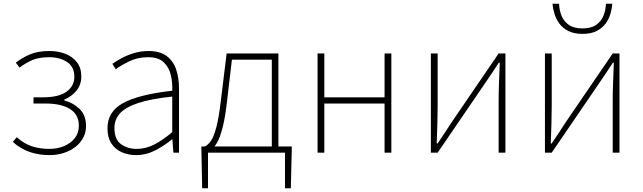

<svg xmlns="http://www.w3.org/2000/svg" viewBox="-20 -811 3416 1020"><path d="M243 13Q188 13 139.5 -3Q91 -19 48 -57L69 -82Q108 -47 150.5 -33.5Q193 -20 242 -20Q285 -20 320.5 -35Q356 -50 377.5 -77.5Q399 -105 399 -143Q399 -202 352.5 -231.5Q306 -261 223 -261H158V-294H208Q292 -294 333.5 -324Q375 -354 375 -403Q375 -456 336.5 -481.5Q298 -507 242 -507Q187 -507 152 -492Q117 -477 84 -452L64 -478Q97 -504 139 -522Q181 -540 242 -540Q289 -540 327.5 -525Q366 -510 389 -480Q412 -450 412 -405Q412 -362 387.5 -331Q363 -300 322 -282V-277Q367 -266 402 -233Q437 -200 437 -141Q437 -107 422 -79Q407 -51 380.5 -30.5Q354 -10 319 1.5Q284 13 243 13Z M703 13Q662 13 627.5 -2Q593 -17 572 -48.5Q551 -80 551 -130Q551 -218 634 -263.5Q717 -309 895 -329Q897 -372 887.5 -412.5Q878 -453 850 -480Q822 -507 767 -507Q711 -507 666 -485Q621 -463 595 -443L577 -472Q594 -484 622.5 -500Q651 -516 688.5 -528Q726 -540 769 -540Q831 -540 866.5 -512.5Q902 -485 916.5 -440Q931 -395 931 -341V0H901L896 -70H893Q853 -37 804.5 -12Q756 13 703 13ZM706 -20Q753 -20 798 -42.5Q843 -65 895 -109V-298Q781 -286 713.5 -263.5Q646 -241 617 -208.5Q588 -176 588 -131Q588 -70 623 -45Q658 -20 706 -20Z M1085 0V189H1054L1050 -13V-33H1530V-13L1525 189H1494V0ZM1424 -12V-494H1212L1186 -272Q1177 -194 1165.5 -145.5Q1154 -97 1141.5 -70Q1129 -43 1117 -30.5Q1105 -18 1096 -11L1069 -33Q1086 -42 1100.5 -62.5Q1115 -83 1128.5 -132Q1142 -181 1153 -274L1184 -527H1459V-12Z M1667 0V-527H1703V-294H2023V-527H2059V0H2023V-261H1703V0Z M2269 0V-527H2305V-249Q2305 -206 2303.5 -154Q2302 -102 2300 -49H2305Q2322 -74 2343.5 -106.5Q2365 -139 2381 -164L2629 -527H2665V0H2629V-277Q2629 -321 2631 -373Q2633 -425 2635 -478H2630Q2614 -453 2592 -420.5Q2570 -388 2553 -363L2305 0Z M2875 0V-527H2911V-249Q2911 -206 2909.5 -154Q2908 -102 2906 -49H2911Q2928 -74 2949.5 -106.5Q2971 -139 2987 -164L3235 -527H3271V0H3235V-277Q3235 -321 3237 -373Q3239 -425 3241 -478H3236Q3220 -453 3198 -420.5Q3176 -388 3159 -363L2911 0ZM3075 -631Q3029 -631 2999 -646.5Q2969 -662 2951.5 -686Q2934 -710 2925.5 -738Q2917 -766 2915 -791H2950Q2951 -759 2962.5 -729Q2974 -699 3001 -679.5Q3028 -660 3075 -660Q3121 -660 3148 -679.5Q3175 -699 3186.5 -729Q3198 -759 3199 -791H3233Q3231 -766 3223 -738Q3215 -710 3197.5 -686Q3180 -662 3150 -646.5Q3120 -631 3075 -631Z"/></svg>

Font: Shanggu Sans SC VF
Style: Regular
Weight: 250
Designer: GuiWonder
Version: Version 1.021